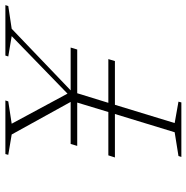

<svg xmlns="http://www.w3.org/2000/svg" viewBox="-10 -700 710 731"><g transform="rotate(-90 345.5 -335.0)"><path d="M485.5 -278 478 -253H311.5L242 -25.5L323.5 -11L320.5 0H113L116.5 -11L207 -25.5L276.5 -253H111L119 -278H284L320 -396.5H155L162.5 -421.5H322.5L198.5 -646L121 -659L124 -670H328L324.5 -659L239.5 -646L354 -433.5L573 -646L495.5 -659L499 -670H691L687.5 -659L601 -646L366.5 -421.5H529.5L522 -396.5H355.5L319 -278Z"/></g></svg>

Font: Newsreader 16pt ExtraLight
Style: Italic
Weight: 275
Italic angle: -17°
Designer: Hugues Gentile
Foundry: Production Type
Version: Version 1.003; ttfautohint (v1.8.3)